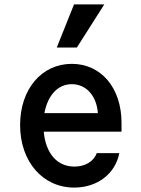

<svg xmlns="http://www.w3.org/2000/svg" viewBox="-20 -839 640 869"><path d="M178 -243H530V-283C530 -441 438 -550 305 -550C168 -550 71 -435 71 -273C71 -108 173 10 316 10C420 10 502 -52 520 -146H418C404 -108 365 -85 317 -85C238 -85 187 -145 178 -243ZM305 -458C370 -458 417 -406 423 -327H181C196 -408 242 -458 305 -458ZM452 -819H315L237 -624H328Z"/></svg>

Font: CommitMono
Style: 600Regular
Weight: 600
Monospace: yes
Designer: Eigil Nikolajsen
Foundry: Eigil Nikolajsen
Version: Version 1.143